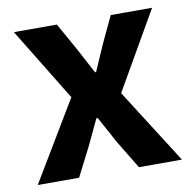

<svg xmlns="http://www.w3.org/2000/svg" viewBox="-68 -628 697 695"><g transform="rotate(-10 281.0 -280.0)"><path d="M191 -292 27 -560H185L241 -460Q266 -412 291 -366H295L336 -460L383 -560H535L371 -275L546 0H388L326 -102L272 -201H267L220 -102L168 0H16Z"/></g></svg>

Font: KaiGen Gothic SC Bold
Style: Bold
Weight: 700
Designer: Ryoko NISHIZUKA Ë•øÂ°öÊ∂ºÂ≠ê (kana & ideographs); Paul D. Hunt (Latin, Greek & Cyrillic); Wenlong ZHANG Âº†ÊñáÈæô (bopom
Version: Version 1.001 October 10, 2014